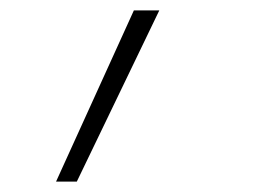

<svg xmlns="http://www.w3.org/2000/svg" viewBox="-20 -131 540 370"><path d="M88 219 238 -111H287L128 219Z"/></svg>

Font: Iosevka SS04 XLt Obl
Style: Regular
Weight: 200
Italic angle: -9°
Monospace: yes
Designer: Belleve Invis
Foundry: Belleve Invis
Version: Version 19.0.0; ttfautohint (v1.8.4)